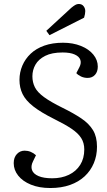

<svg xmlns="http://www.w3.org/2000/svg" viewBox="-20 -932 539 966"><path d="M468 -194Q468 -149 452 -111Q436 -73 406 -45Q376 -17 332.5 -1.5Q289 14 233 14Q177 14 135.5 -3Q94 -20 71.5 -48.5Q49 -77 49 -111Q49 -140 65 -157Q81 -174 104 -174Q120 -174 134.5 -168Q149 -162 161 -151L146 -120Q134 -96 141 -76.5Q148 -57 174 -46Q200 -35 243 -35Q290 -35 326.5 -52.5Q363 -70 383.5 -102.5Q404 -135 404 -180Q404 -213 388.5 -237.5Q373 -262 339.5 -284.5Q306 -307 253 -333Q185 -367 147 -397Q109 -427 93.5 -459Q78 -491 78 -530Q78 -568 92.5 -602Q107 -636 134.5 -662Q162 -688 203 -702.5Q244 -717 297 -717Q347 -717 387 -701Q427 -685 449.5 -657.5Q472 -630 472 -597Q472 -571 458 -555.5Q444 -540 421 -540Q403 -540 388 -547Q373 -554 364 -564L380 -595Q390 -615 384 -631.5Q378 -648 355.5 -658Q333 -668 295 -668Q241 -668 207.5 -651Q174 -634 158.5 -607Q143 -580 143 -548Q143 -518 155.5 -493Q168 -468 201.5 -443.5Q235 -419 296 -389Q351 -362 389.5 -336Q428 -310 448 -277Q468 -244 468 -194ZM339 -893Q350 -902 358.5 -907Q367 -912 376 -912Q392 -912 400.5 -901Q409 -890 409 -876Q409 -869 407.5 -861Q406 -853 403 -843L229 -755L213 -777Z"/></svg>

Font: Literata 18pt Light
Style: Italic
Weight: 300
Italic angle: -2°
Designer: Latin by Veronika Burian and Jose Scaglione. Greek by Irene Vlachou. Cyrillic by Vera Evstafieva
Foundry: TypeTogether
Version: Version 3.103;gftools[0.9.29]